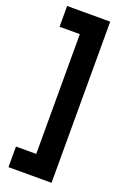

<svg xmlns="http://www.w3.org/2000/svg" viewBox="-178 -841 709 1068"><g transform="rotate(20 176.5 -307.0)"><path d="M23 170V48H143V-661H23V-784H278V170Z"/></g></svg>

Font: Onest
Style: Bold
Weight: 700
Designer: Dmitri Voloshin, Andrey Kudryavtsev
Foundry: Dmitri Voloshin, Andrey Kudryavtsev
Version: Version 1.000;gftools[0.9.33]